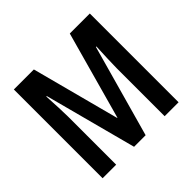

<svg xmlns="http://www.w3.org/2000/svg" viewBox="-171 -903 1092 1092"><g transform="rotate(-45 375.5 -357.0)"><path d="M324 0 177 -555H173Q176 -506 178 -458.5Q180 -411 180 -386V0H71V-714H232L372 -184H374L521 -714H682V0H570V-387Q570 -415 572 -461.5Q574 -508 576 -555H572L417 0Z"/></g></svg>

Font: Noto Sans Malayalam ExtraCondensed SemiBold
Style: Regular
Weight: 600
Width: 2
Designer: Jelle Bosma - Monotype Design Team
Foundry: Monotype Imaging Inc.
Version: Version 2.104; ttfautohint (v1.8.4.7-5d5b)